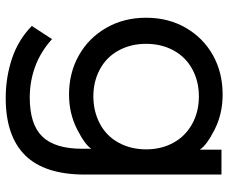

<svg xmlns="http://www.w3.org/2000/svg" viewBox="-82 -470 780 655"><g transform="rotate(90 307.5 -142.0)"><path d="M575 -508V-42Q575 95 509.5 161.5Q444 228 314 228Q243 228 179 206.5Q115 185 68 139L113 70Q156 109 206.5 127.5Q257 146 312 146Q404 146 445.5 103Q487 60 487 -33V-64Q473 -42 419.5 -15Q366 12 302 12Q228 12 168.5 -21.5Q109 -55 74.5 -115Q40 -175 40 -251Q40 -327 74.5 -386.5Q109 -446 168 -479Q227 -512 302 -512Q368 -512 422 -484.5Q476 -457 490 -434V-508ZM489 -251Q489 -303 466.5 -344Q444 -385 402.5 -408Q361 -431 308 -431Q257 -431 215.5 -408.5Q174 -386 151.5 -344.5Q129 -303 129 -251Q129 -199 151.5 -157.5Q174 -116 215.5 -93.5Q257 -71 308 -71Q360 -71 402 -93.5Q444 -116 466.5 -157.5Q489 -199 489 -251Z"/></g></svg>

Font: AtCorfu Sans
Style: AtCorfu Sans Regular
Weight: 400
Designer: Kostas Teopoulos
Foundry: Kostas Teopoulos
Version: Version 1.00 July 8, 2025, initial release